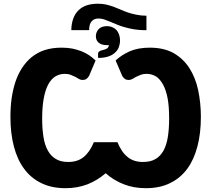

<svg xmlns="http://www.w3.org/2000/svg" viewBox="-20 -988 1118 1016"><path d="M754.9 -904.8V-828.1Q719.7 -828.1 691.4 -832.5Q668.9 -835.9 639.2 -844.2Q615.7 -850.6 596.7 -858.9Q590.8 -861.3 578.6 -866.5Q566.4 -871.6 560.5 -874Q534.2 -884.3 529.8 -885.7Q515.6 -890.1 501.5 -890.1Q477.5 -890.1 464.8 -875Q451.7 -860.4 451.7 -828.6H357.4Q357.4 -861.3 367.7 -889.6Q377 -916 395.5 -933.6Q414.1 -951.7 439.5 -960Q465.8 -968.3 497.1 -968.3Q521.5 -968.3 542 -963.9Q562.5 -959 581.5 -952.1Q588.9 -949.7 618.7 -937Q648.4 -924.3 658.2 -921.4Q680.7 -914.1 702.1 -910.2Q726.6 -904.8 754.9 -904.8ZM499 -681.6V-704.1Q499 -710.9 504.4 -715.3Q510.7 -720.7 522.9 -722.7Q537.6 -726.1 546.9 -731.9Q554.7 -737.3 556.2 -749.5Q554.7 -749 547.9 -749Q530.8 -749 519 -752.9Q507.3 -756.8 500.5 -763.7Q493.7 -769.5 490.7 -777.8Q487.3 -787.1 487.3 -795.4Q487.3 -817.9 502.4 -834.5Q517.6 -849.6 545.9 -849.6Q562.5 -849.6 576.2 -843.3Q589.8 -836.9 597.7 -827.6Q605.5 -818.4 610.4 -804.2Q615.2 -789.6 615.2 -774.9Q615.2 -755.9 607.9 -736.3Q601.1 -719.7 585.9 -707Q572.3 -694.8 549.8 -688Q526.4 -681.2 499 -681.6ZM627 -585.9 591.8 -668Q621.6 -696.3 667 -716.8Q710.9 -735.8 772.9 -735.8Q846.2 -735.8 897.9 -707.5Q949.7 -677.7 981.4 -628.9Q1014.2 -577.6 1028.3 -512.7Q1043 -442.4 1043 -370.1Q1043 -282.7 1024.9 -213.9Q1006.3 -143.1 971.2 -95.2Q934.6 -45.4 879.9 -19Q825.7 7.8 751.5 7.8Q687.5 7.8 635.7 -12.7Q581.5 -33.7 539.1 -71.3Q496.6 -34.2 442.9 -12.7Q390.1 7.8 326.7 7.8Q252.9 7.8 198.7 -19Q143.1 -45.9 107.4 -95.2Q71.8 -142.6 53.2 -213.9Q35.2 -282.7 35.2 -370.1Q35.2 -421.4 41.5 -467.3Q48.3 -513.7 61.5 -554.7Q74.7 -594.2 96.7 -628.4Q119.1 -662.6 147.9 -686Q179.2 -710.9 216.8 -723.1Q256.3 -735.8 305.2 -735.8Q337.4 -735.8 362.3 -731Q386.7 -726.1 411.1 -716.8Q431.2 -709 452.1 -695.3Q464.8 -687 485.8 -668L451.2 -585.9Q442.4 -572.8 435.1 -568.8Q427.2 -564.9 417 -564.9Q406.7 -564.9 398.4 -569.8Q392.6 -573.2 378.9 -581.1Q370.1 -585.4 354.5 -591.8Q340.8 -597.2 322.3 -597.2Q295.9 -597.2 272.9 -583.5Q251 -570.3 234.9 -540.5Q220.2 -513.7 211.4 -466.8Q203.1 -421.4 203.1 -360.4Q203.1 -307.1 210 -263.2Q216.8 -220.2 233.4 -190.9Q250 -161.1 275.9 -146.5Q301.3 -130.9 340.8 -130.9Q390.6 -130.9 422.9 -157.2Q455.1 -183.6 476.6 -235.4H601.6Q623 -182.6 655.3 -157.2Q686.5 -130.9 736.8 -130.9Q777.3 -130.9 802.7 -146.5Q827.6 -160.2 845.2 -190.9Q861.3 -220.7 868.2 -263.2Q875 -307.1 875 -360.4Q875 -424.3 867.2 -466.8Q858.9 -510.7 842.8 -540.5Q826.2 -570.3 805.7 -583.5Q782.2 -597.2 755.4 -597.2Q737.3 -597.2 723.6 -591.8Q707.5 -585.4 699.7 -581.1Q690.9 -576.2 679.7 -569.8Q671.4 -564.9 661.1 -564.9Q650.9 -564.9 643.1 -568.8Q635.7 -572.8 627 -585.9Z"/></svg>

Font: Lato-ExtraBold
Style: Regular
Weight: 500
Designer: Lukasz Dziedzic with Adam Twardoch and Botio Nikoltchev
Foundry: tyPoland Lukasz Dziedzic
Version: ""